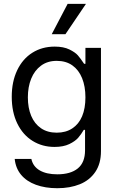

<svg xmlns="http://www.w3.org/2000/svg" viewBox="-20 -783 619 1013"><path d="M57.6 55.7H145.5Q154.3 95.7 189.9 116.2Q225.6 136.7 282.2 136.7Q352.5 136.7 390.6 105.5Q428.7 74.2 428.7 9.8V-97.7H421.9Q408.2 -74.2 392.6 -56.2Q377 -38.1 345.7 -22.9Q314.5 -7.8 267.6 -7.8Q203.1 -7.8 151.9 -39.6Q100.6 -71.3 71.3 -131.3Q42 -191.4 42 -272.5Q42 -352.5 70.8 -412.6Q99.6 -472.7 150.9 -504.9Q202.1 -537.1 268.6 -537.1Q315.4 -537.1 346.2 -522Q377 -506.8 390.6 -491.2Q404.3 -475.6 423.8 -446.3H430.7V-530.3H512.7V14.6Q512.7 80.1 482.9 124Q453.1 168 401.4 189Q349.6 210 282.2 210Q218.8 210 169.4 191.9Q120.1 173.8 91.3 139.2Q62.5 104.5 57.6 55.7ZM430.7 -269.5Q430.7 -327.1 413.1 -370.6Q395.5 -414.1 361.8 -438Q328.1 -461.9 279.3 -461.9Q230.5 -461.9 196.3 -436.5Q162.1 -411.1 144.5 -367.7Q127 -324.2 127 -269.5Q127 -213.9 144.5 -171.9Q162.1 -129.9 196.3 -106.4Q230.5 -83 279.3 -83Q327.1 -83 361.3 -105.5Q395.5 -127.9 413.1 -169.4Q430.7 -210.9 430.7 -269.5ZM336.9 -762.7H433.6L325.2 -602.5H252.9Z"/></svg>

Font: Pretendard Std Variable
Style: Regular
Weight: 400
Designer: Base glyphs from Inter by Rasmus Andersson; Hangeul glyphs from Noto Sans CJK(Source Han Sans) by Jang Soo-young and Kan
Foundry: Kil Hyung-jin
Version: Version 1.309;Glyphs 3.2 (3225)